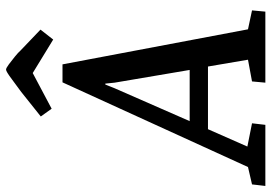

<svg xmlns="http://www.w3.org/2000/svg" viewBox="-196 -728 876 619"><g transform="rotate(-90 241.5 -418.0)"><path d="M-48 0 -43 -43 13 -56 286 -654H344L457 -56L518 -43L514 0H285L289 -43L359 -56L337 -185H135L79 -58L154 -43L149 0ZM161 -244H326L285 -486L282 -516H279L267 -486ZM424 -684 316 -750 201 -689 176 -724 255 -787Q281 -806 295 -816.5Q309 -827 316.5 -831.5Q324 -836 327 -836Q332 -836 344 -827Q356 -818 369 -807.5Q382 -797 389 -789L456 -725Z"/></g></svg>

Font: Faustina Light Medium
Style: Italic
Weight: 500
Italic angle: -8°
Version: Version 1.200